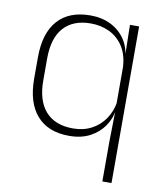

<svg xmlns="http://www.w3.org/2000/svg" viewBox="-77 -559 676 795"><g transform="rotate(10 261.0 -162.0)"><path d="M238 10Q149.5 10 102.2 -43.8Q55 -97.5 55 -199V-287.5Q55 -389.5 102.5 -443Q150 -496.5 240 -496.5Q288.5 -496.5 326.2 -477.5Q364 -458.5 386.5 -424.5Q409 -390.5 411.5 -344.5H424L409 -309.5Q406 -361 383.8 -395.2Q361.5 -429.5 326 -446.8Q290.5 -464 247 -464Q173 -464 133.2 -419.8Q93.5 -375.5 93.5 -289.5V-197.5Q93.5 -112.5 133.2 -67.8Q173 -23 248.5 -23Q292 -23 326 -40.8Q360 -58.5 382 -90.5Q404 -122.5 410.5 -164.5L423 -133H411.5Q406.5 -93.5 384.5 -61.2Q362.5 -29 325.8 -9.5Q289 10 238 10ZM407 172V4L409.5 -130.5L409 -139V-346.5L409.5 -360.5L407 -486.5H445.5V172Z"/></g></svg>

Font: Anek Bangla
Style: Extra-light
Weight: 200
Designer: Sulekha Rajkumar (Bangla), Yesha Goshar (Latin)
Foundry: Ek Type
Version: Version 1.002;March 21, 2022;FontCreator 13.0.0.2683 64-bit